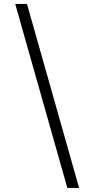

<svg xmlns="http://www.w3.org/2000/svg" viewBox="-20 -802 472 973"><path d="M380.9 150.4H321.3L57.1 -782.2H116.7Z"/></svg>

Font: Proza Libre
Style: Light
Weight: 300
Designer: Jasper de Waard
Foundry: Jasper de Waard
Version: Version 1.000; ttfautohint (v1.4.1.8-43bc)